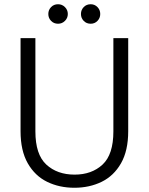

<svg xmlns="http://www.w3.org/2000/svg" viewBox="-20 -879 701 906"><path d="M77 -699H147V-259Q147 -150 198.5 -102.5Q250 -55 332 -55Q413 -55 464 -102.5Q515 -150 515 -259V-699H585V-260Q585 -168 551 -108.5Q517 -49 459.5 -21Q402 7 331 7Q260 7 202.5 -21Q145 -49 111 -108.5Q77 -168 77 -260ZM254 -767Q234 -767 221 -780.5Q208 -794 208 -813Q208 -832 221 -845.5Q234 -859 254 -859Q273 -859 286.5 -845.5Q300 -832 300 -813Q300 -794 286.5 -780.5Q273 -767 254 -767ZM408 -767Q388 -767 375 -780.5Q362 -794 362 -813Q362 -832 375 -845.5Q388 -859 408 -859Q427 -859 440 -845.5Q453 -832 453 -813Q453 -794 440 -780.5Q427 -767 408 -767Z"/></svg>

Font: Poppins Light
Style: Regular
Weight: 300
Designer: Ninad Kale (Devanagari), Jonny Pinhorn (Latin)
Version: Version 5.002